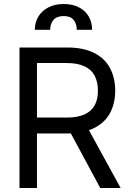

<svg xmlns="http://www.w3.org/2000/svg" viewBox="-20 -946 648 966"><path d="M78.1 -707H318.4Q399.4 -707 453.6 -679.7Q507.8 -652.3 533.7 -603Q559.6 -553.7 559.6 -489.3Q559.6 -425.8 533.7 -377.4Q507.8 -329.1 453.6 -301.8Q399.4 -274.4 319.3 -274.4H126V-354.5H315.4Q371.1 -354.5 405.8 -370.6Q440.4 -386.7 456.5 -416.5Q472.7 -446.3 472.7 -489.3Q472.7 -533.2 456.5 -564.5Q440.4 -595.7 405.3 -612.3Q370.1 -628.9 314.5 -628.9H166V0H78.1ZM586.9 0H484.4L313.5 -317.4H413.1ZM300.8 -925.8Q344.7 -925.8 377 -909.2Q409.2 -892.6 426.3 -863.3Q443.4 -834 443.4 -795.9H366.2Q366.2 -827.1 350.1 -846.2Q334 -865.2 300.8 -865.2Q265.6 -865.2 249 -845.7Q232.4 -826.2 232.4 -795.9H155.3Q155.3 -834 173.3 -863.3Q191.4 -892.6 224.1 -909.2Q256.8 -925.8 300.8 -925.8Z"/></svg>

Font: Pretendard JP Variable
Style: Regular
Weight: 400
Designer: Base glyphs from Inter by Rasmus Andersson; Hangul glyphs from Noto Sans CJK(Source Han Sans) by Jang Soo-young and Kang
Foundry: Kil Hyung-jin
Version: Version 1.307;Glyphs 3.2 (3192)